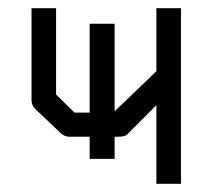

<svg xmlns="http://www.w3.org/2000/svg" viewBox="-20 -497 532 469"><path d="M199 -439H260V-225L362 -323V-477H422V-48H362V-240L290 -168Q284 -163 269 -163H260V-109H199V-163H150Q138.5 -163 129 -171L66 -231Q57 -240 57 -253V-477H117V-266L162 -222H199Z"/></svg>

Font: IBM 3270 Semi-Condensed
Style: Condensed
Weight: 400
Monospace: yes
Version: Version 2.3.1